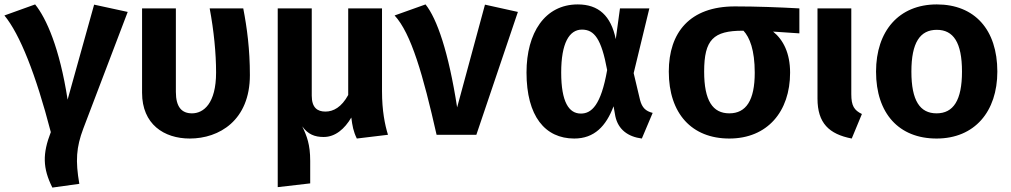

<svg xmlns="http://www.w3.org/2000/svg" viewBox="-35 -610 4575 869"><path d="M124 -590 -15 -540C55 -455 127 -274 195 -12C157 86 158 151 202 239L324 222C306 118 310 57 342 -28L543 -556L391 -589L271 -159C235 -392 175 -527 124 -590Z M1066 -572H914C933 -471 943 -369 943 -282C943 -141 886 -97 834 -97C788 -97 761 -125 761 -194V-572H608V-190C608 -48 707 17 824 17C957 17 1096 -65 1096 -270C1096 -387 1083 -484 1066 -572Z M1721 0C1707 -45 1694 -109 1694 -197V-572H1541V-180C1511 -125 1474 -105 1438 -105C1402 -105 1376 -122 1376 -177V-572H1222V237L1369 220V118C1369 44 1354 6 1333 -38C1359 -2 1389 10 1430 10C1483 10 1525 -27 1555 -78C1560 -40 1564 -16 1580 17Z M1891 -590 1751 -540C1826 -459 1880 -270 1941 0H2121L2309 -556L2160 -589L2034 -124C1995 -375 1943 -525 1891 -590Z M2580 -590C2431 -590 2348 -461 2348 -282C2348 -84 2432 17 2564 17C2655 17 2708 -39 2742 -129L2750 -84C2763 -23 2808 9 2870 17L2919 -99C2887 -107 2871 -123 2862 -157L2833 -279L2904 -572H2771L2752 -433C2730 -539 2674 -590 2580 -590ZM2599 -476C2655 -476 2687 -434 2713 -293C2685 -133 2642 -96 2594 -96C2540 -96 2505 -148 2505 -282C2505 -414 2541 -476 2599 -476Z M3583 -572C3494 -577 3389 -581 3291 -581C3087 -581 2992 -463 2992 -286C2992 -96 3096 17 3266 17C3438 17 3541 -105 3541 -281C3541 -370 3510 -430 3464 -467L3583 -459ZM3266 -97C3191 -97 3152 -154 3152 -286C3152 -431 3194 -471 3327 -471H3330C3358 -441 3381 -384 3381 -281C3381 -156 3342 -97 3266 -97Z M3818 -572H3665V-164C3665 -53 3717 -3 3820 17L3866 -94C3831 -111 3818 -131 3818 -184Z M4205 -590C4033 -590 3930 -469 3930 -286C3930 -96 4034 17 4204 17C4376 17 4479 -105 4479 -286C4479 -476 4376 -590 4205 -590ZM4205 -475C4280 -475 4319 -418 4319 -286C4319 -156 4280 -97 4204 -97C4129 -97 4090 -154 4090 -286C4090 -417 4129 -475 4205 -475Z"/></svg>

Font: Glow Sans SC Normal
Style: Bold
Weight: 700
Designer: Ryoko NISHIZUKA (kana, bopomofo & ideographs); Paul D. Hunt (Latin, Greek & Cyrillic); Sandoll Communications, Soo-young
Version: Version 0.93